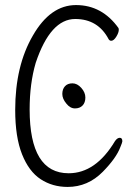

<svg xmlns="http://www.w3.org/2000/svg" viewBox="-20 -727 540 758"><path d="M247 11Q187 11 140.5 -19.5Q94 -50 67 -118Q40 -186 40 -293Q40 -467 110 -587Q179 -707 280 -707Q383 -707 448 -616Q449 -613 449 -610Q449 -598 439 -582Q429 -566 419 -566Q413 -566 409 -572Q367 -652 277 -652Q179 -652 121 -479Q97 -397 97 -295Q97 -43 251 -43Q358 -43 434 -170Q443 -183 453 -183Q463 -183 463 -169Q463 -165 455 -146Q439 -103 386 -49Q327 11 247 11ZM434 -170ZM276 -299Q257 -299 242 -318Q226 -337 226 -356Q226 -375 236.5 -386.5Q247 -398 266 -398Q285 -398 301 -380Q317 -362 317 -342Q317 -322 306 -310.5Q295 -299 276 -299Z"/></svg>

Font: LXGW WenKai Mono TC Light
Style: Regular
Weight: 300
Designer: LXGW / Fontworks Inc.
Foundry: LXGW / Fontworks Inc.
Version: Version 1.330